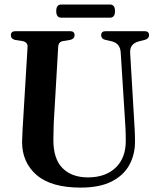

<svg xmlns="http://www.w3.org/2000/svg" viewBox="-20 -842 713 874"><path d="M548.5 -302.5 529.5 -603Q527 -643.5 490.5 -653.5L459.5 -660.5Q440.5 -665.5 440.5 -681.5Q440.5 -700 460.5 -700H639Q658.5 -700 658.5 -681.5Q658.5 -666 639 -660.5L611.5 -653.5Q569.5 -642 572.5 -600.5L590 -305.5Q591.5 -279 593 -253.8Q594.5 -228.5 594.5 -201.5Q595.5 -141 569.5 -92.5Q543.5 -44 488.5 -16Q433.5 12 347 12Q213 12 146.5 -45.5Q80 -103 80.5 -197.5Q81 -219 83 -256.2Q85 -293.5 87 -322L105.5 -629Q106.5 -650 82.5 -655L49.5 -660Q29.5 -665 29.5 -681.5Q29.5 -700 50 -700H299.5Q319.5 -700 319.5 -681.5Q319.5 -665.5 300 -660.5L266.5 -655Q246 -651 245 -629.5L227 -322.5Q224.5 -287 224 -257.5Q223.5 -228 223 -206.5Q222.5 -119 264.5 -76.8Q306.5 -34.5 380 -34.5Q461 -34.5 507.2 -79.5Q553.5 -124.5 552.5 -203Q552.5 -235 551.2 -258.2Q550 -281.5 548.5 -302.5ZM236 -791.5Q236 -821.5 259 -821.5H480.5Q503.5 -821.5 503.5 -791.5Q503.5 -761.5 480.5 -761.5H259Q236 -761.5 236 -791.5Z"/></svg>

Font: Fraunces 144pt S050 SemiBold
Style: Regular
Weight: 600
Version: Version 1.000; ttfautohint (v1.8.3)